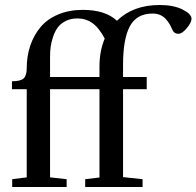

<svg xmlns="http://www.w3.org/2000/svg" viewBox="-20 -748 786 768"><path d="M28.8 0V-31.2L86.9 -38.6V-391.1H27.8V-422.9Q62 -422.9 74.5 -434.3Q86.9 -445.8 86.9 -475.1Q86.9 -522.9 100.8 -564.7Q114.7 -606.4 141.6 -638.9Q168.5 -671.4 212.2 -689.9Q255.9 -708.5 311.5 -708.5Q401.4 -708.5 447.8 -665Q512.2 -728 618.7 -728Q674.3 -728 710.2 -710Q746.1 -691.9 746.1 -672.9Q746.1 -658.2 727.3 -635.5Q708.5 -612.8 693.8 -612.8Q676.3 -612.8 669.4 -628.9Q664.1 -641.6 658.7 -650.9Q653.3 -660.2 643.8 -671.1Q634.3 -682.1 620.8 -688Q607.4 -693.8 590.3 -693.8Q526.9 -693.8 499.5 -643.1Q472.2 -592.3 472.2 -488.8V-439.9H566.9V-391.1H472.2V-39.6L550.3 -31.2V0H320.8V-31.2L377.9 -38.1V-391.1H180.2V-38.6L246.6 -31.2V0ZM180.2 -521.5V-439.9H377.9V-481.9Q377.9 -544.4 398.9 -593.8Q375.5 -637.7 349.1 -656Q322.8 -674.3 289.6 -674.3Q262.7 -674.3 241.9 -663.6Q221.2 -652.8 210 -636.7Q198.7 -620.6 191.7 -598.9Q184.6 -577.1 182.4 -558.8Q180.2 -540.5 180.2 -521.5Z"/></svg>

Font: Elstob 10pt Medium
Style: Regular
Weight: 500
Designer: Peter S. Baker
Version: Version 1.015